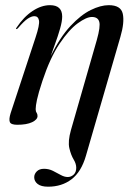

<svg xmlns="http://www.w3.org/2000/svg" viewBox="-20 -462 497 724"><path d="M304 125.5Q286.5 186 249.8 214Q213 242 161.5 242Q135 242 122 231.8Q109 221.5 109 206.5Q109 194 118.8 184.2Q128.5 174.5 146 174.5Q164 174.5 179.5 182.2Q195 190 209 197.8Q223 205.5 235.5 205.5Q248 205.5 257.8 196.5Q267.5 187.5 267.5 170.5Q267.5 155.5 257.5 139Q247.5 122.5 241.5 96.8Q235.5 71 247.5 28.5L345 -311Q359.5 -362.5 354.2 -380.2Q349 -398 326.5 -398Q306 -398 273.2 -374.2Q240.5 -350.5 204.8 -297.5Q169 -244.5 140 -157Q124.5 -110 119.5 -86.2Q114.5 -62.5 114.5 -50.5Q114.5 -42 118 -37Q121.5 -32 121.5 -24.5Q121.5 -11 101 -1.2Q80.5 8.5 45 8.5Q21 8.5 17 -2Q13 -12.5 20 -35L114 -320.5Q130 -368.5 127 -384.8Q124 -401 109.5 -401Q99 -401 84.8 -391.8Q70.5 -382.5 48 -356Q44 -351.5 41.5 -352.5Q39 -353 42.5 -358Q69.5 -398.5 102.8 -420.5Q136 -442.5 168.5 -442.5Q214.5 -442.5 214.5 -399.5Q214.5 -381.5 206.5 -353.8Q198.5 -326 188.2 -298Q178 -270 171.5 -251Q206.5 -322 245.8 -364Q285 -406 322.2 -424.2Q359.5 -442.5 390 -442.5Q436 -442.5 443 -410Q450 -377.5 434 -323Z"/></svg>

Font: Fraunces 144pt S000
Style: Italic
Weight: 400
Italic angle: -16°
Version: Version 1.000; ttfautohint (v1.8.3)